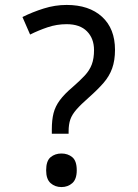

<svg xmlns="http://www.w3.org/2000/svg" viewBox="-20 -744 558 778"><path d="M190 -202V-220Q190 -258 197 -285.5Q204 -313 222.5 -338Q241 -363 273 -390Q304 -417 323.5 -438Q343 -459 352 -483Q361 -507 361 -541Q361 -588 332.5 -617Q304 -646 250 -646Q210 -646 173 -633.5Q136 -621 102 -604L71 -675Q111 -695 157 -709.5Q203 -724 250 -724Q341 -724 393.5 -676Q446 -628 446 -542Q446 -499 434.5 -467Q423 -435 399.5 -408Q376 -381 341 -350Q308 -321 290 -300.5Q272 -280 265 -260Q258 -240 258 -211V-202ZM229 14Q203 14 185 -2Q167 -18 167 -54Q167 -92 185 -107Q203 -122 229 -122Q255 -122 273 -107Q291 -92 291 -54Q291 -18 273 -2Q255 14 229 14Z"/></svg>

Font: lkannada25
Style: Book
Weight: 400
Designer: Jelle Bosma - Monotype Design Team
Foundry: Monotype Imaging Inc.
Version: Version 2.003